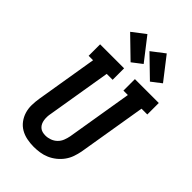

<svg xmlns="http://www.w3.org/2000/svg" viewBox="-291 -1087 1194 1194"><g transform="rotate(45 306.5 -490.0)"><path d="M255 8Q225 8 195 2Q165 -4 140 -18.5Q115 -33 97.5 -56.5Q80 -80 71.5 -108Q63 -136 63.5 -166.5Q64 -197 69 -228L136 -634H97V-735H308V-634H256L186 -212Q183 -198 182.5 -183.5Q182 -169 184 -155.5Q186 -142 191.5 -130Q197 -118 207 -109Q217 -100 230 -96.5Q243 -93 257 -93Q278 -93 298.5 -100.5Q319 -108 334.5 -123Q350 -138 358 -158Q366 -178 370 -199L442 -634H403V-735H613V-634H562L487 -182Q482 -156 473 -130Q464 -104 447.5 -81Q431 -58 408.5 -40Q386 -22 360.5 -11Q335 0 308 4Q281 8 255 8ZM480 -790 344 -922 430 -988 545 -840ZM310 -790 174 -922 260 -988 375 -840Z"/></g></svg>

Font: Iosevka Slab Extended Oblique
Style: Bold
Weight: 700
Width: 7
Italic angle: -9°
Monospace: yes
Designer: Belleve Invis
Foundry: Belleve Invis
Version: Version 11.1.1; ttfautohint (v1.8.3)